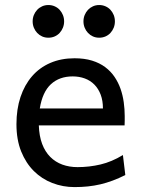

<svg xmlns="http://www.w3.org/2000/svg" viewBox="-20 -743 575 775"><path d="M136.7 -236.8Q138.2 -193.8 150.1 -162.1Q162.1 -130.4 182.9 -109.6Q203.6 -88.9 231.7 -78.6Q259.8 -68.4 293 -68.4Q340.3 -68.4 385.7 -79.1Q431.2 -89.8 476.1 -117.2L485.8 -36.6Q460 -23.4 435.1 -14.2Q410.2 -4.9 385.3 1Q360.4 6.8 334.7 9.5Q309.1 12.2 280.8 12.2Q233.9 12.2 191.4 -4.2Q148.9 -20.5 116.7 -52.5Q84.5 -84.5 65.4 -131.8Q46.4 -179.2 46.4 -241.7Q46.4 -302.2 62.7 -351.3Q79.1 -400.4 109.4 -435.3Q139.6 -470.2 183.1 -489Q226.6 -507.8 280.8 -507.8Q320.8 -507.8 351.6 -498.3Q382.3 -488.8 404.8 -471.9Q427.2 -455.1 442.4 -432.6Q457.5 -410.2 466.6 -384.3Q475.6 -358.4 479.5 -330.3Q483.4 -302.2 483.4 -274.9V-255.9Q483.4 -243.7 482.9 -236.8ZM273.4 -434.6Q219.7 -434.6 185.5 -403.1Q151.4 -371.6 140.6 -305.2H395.5Q395.5 -336.4 386.5 -360.6Q377.4 -384.8 361.1 -401.4Q344.7 -418 322.3 -426.3Q299.8 -434.6 273.4 -434.6ZM111.8 -656.7Q111.8 -670.4 116.7 -682.4Q121.6 -694.3 130.1 -703.4Q138.7 -712.4 150.1 -717.5Q161.6 -722.7 175.3 -722.7Q189 -722.7 200.7 -717.5Q212.4 -712.4 220.7 -703.4Q229 -694.3 233.9 -682.4Q238.8 -670.4 238.8 -656.7Q238.8 -643.1 233.9 -631.1Q229 -619.1 220.7 -610.1Q212.4 -601.1 200.7 -595.9Q189 -590.8 175.3 -590.8Q161.6 -590.8 150.1 -595.9Q138.7 -601.1 130.1 -610.1Q121.6 -619.1 116.7 -631.1Q111.8 -643.1 111.8 -656.7ZM316.9 -656.7Q316.9 -670.4 321.8 -682.4Q326.7 -694.3 335.2 -703.4Q343.8 -712.4 355.2 -717.5Q366.7 -722.7 380.4 -722.7Q394 -722.7 405.8 -717.5Q417.5 -712.4 425.8 -703.4Q434.1 -694.3 439 -682.4Q443.8 -670.4 443.8 -656.7Q443.8 -643.1 439 -631.1Q434.1 -619.1 425.8 -610.1Q417.5 -601.1 405.8 -595.9Q394 -590.8 380.4 -590.8Q366.7 -590.8 355.2 -595.9Q343.8 -601.1 335.2 -610.1Q326.7 -619.1 321.8 -631.1Q316.9 -643.1 316.9 -656.7Z"/></svg>

Font: Andika
Style: Regular
Weight: 400
Designer: Victor Gaultney, Annie Olsen, Julie Remington, Don Collingsworth, Eric Hays
Foundry: SIL International
Version: Version 1.001